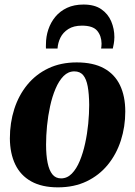

<svg xmlns="http://www.w3.org/2000/svg" viewBox="-20 -812 596 846"><path d="M318 -537Q390.5 -537 437.8 -511.2Q485 -485.5 508.5 -437Q532 -388.5 532 -320.5Q532 -253.5 512.5 -193Q493 -132.5 455 -86Q417 -39.5 361.8 -13Q306.5 13.5 235.5 13.5Q164.5 13.5 117.5 -12.8Q70.5 -39 47.2 -87.5Q24 -136 23.5 -202Q23.5 -271 43 -331.8Q62.5 -392.5 100.5 -438.8Q138.5 -485 193.2 -511Q248 -537 318 -537ZM307.5 -497.5Q280.5 -497.5 260 -476.8Q239.5 -456 224.8 -421.2Q210 -386.5 200.8 -344Q191.5 -301.5 187.2 -257.5Q183 -213.5 183 -175Q183 -128 189.8 -94.8Q196.5 -61.5 210.8 -43.8Q225 -26 249 -26Q276 -26 296.5 -47Q317 -68 331.5 -103Q346 -138 355.2 -180.5Q364.5 -223 368.8 -267.2Q373 -311.5 373 -350Q372.5 -398.5 366.5 -431.2Q360.5 -464 346.5 -480.8Q332.5 -497.5 307.5 -497.5ZM182.5 -598Q182.5 -602.5 182.2 -606.5Q182 -610.5 182.5 -617Q182.5 -651 193 -682.2Q203.5 -713.5 224 -738.2Q244.5 -763 275.5 -777.5Q306.5 -792 348 -792Q396.5 -792 426.2 -771.5Q456 -751 470 -718Q484 -685 484 -648Q483.5 -630 481.2 -618.5Q479 -607 477 -598H425.5Q426 -602 426.8 -607Q427.5 -612 427.5 -620Q427 -654 408.2 -676.5Q389.5 -699 341 -699Q304.5 -699 281 -684Q257.5 -669 246.2 -646Q235 -623 233.5 -598Z"/></svg>

Font: Merriweather 96pt ExtraBold
Style: Italic
Weight: 800
Italic angle: -7.8°
Version: Version 2.101